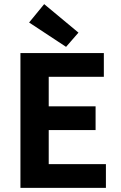

<svg xmlns="http://www.w3.org/2000/svg" viewBox="-20 -910 585 930"><path d="M79 0V-653H483V-538H216V-395H443V-280H216V-115H493V0ZM300 -683 121 -801 194 -890 360 -752Z"/></svg>

Font: Assistant ExtraLight
Style: Bold
Weight: 700
Version: Version 3.000